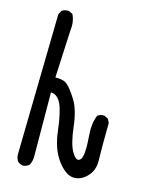

<svg xmlns="http://www.w3.org/2000/svg" viewBox="-119 -873 737 944"><g transform="rotate(15 250.0 -400.5)"><path d="M91.8 -3.9Q76.2 -5.9 64.5 -15.6Q52.7 -31.2 52.7 -50.8L66.4 -767.6L76.2 -787.1Q91.8 -798.8 113.3 -796.9L132.8 -787.1Q150.4 -752 144.5 -707L132.8 -463.9Q173.8 -465.8 193.8 -448.7Q213.9 -431.6 243.2 -385.3Q272.5 -338.9 282.2 -253.9Q292 -168.9 313 -132.3Q334 -95.7 350.1 -103Q366.2 -110.4 368.7 -147Q371.1 -183.6 366.7 -237.8Q362.3 -292 379.9 -335Q393.6 -346.7 415 -344.7L434.6 -335L444.3 -315.4Q442.4 -174.8 444.3 -125.5Q446.3 -76.2 415 -43Q383.8 -9.8 344.7 -11.7Q305.7 -13.7 264.6 -67.9Q223.6 -122.1 212.9 -213.9Q202.1 -305.7 183.6 -346.2Q165 -386.7 130.9 -387.7L132.8 -70.3Q134.8 -39.1 121.1 -15.6Q107.4 -5.9 91.8 -3.9Z"/></g></svg>

Font: NaikaiFont
Style: Regular
Weight: 400
Version: Version 1.67